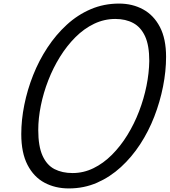

<svg xmlns="http://www.w3.org/2000/svg" viewBox="-20 -1035 949 1074"><path d="M365 19Q289 19 229 -13Q169 -45 134 -112.5Q99 -180 99 -285Q99 -364 116 -448.5Q133 -533 165.5 -615Q198 -697 245.5 -769Q293 -841 353.5 -896.5Q414 -952 487.5 -983.5Q561 -1015 646 -1015Q721 -1015 780.5 -982.5Q840 -950 874.5 -884Q909 -818 909 -717Q909 -637 892 -551Q875 -465 843 -382.5Q811 -300 764 -228Q717 -156 656.5 -100.5Q596 -45 523 -13Q450 19 365 19ZM386 -67Q447 -67 502.5 -94Q558 -121 606 -169Q654 -217 692.5 -279.5Q731 -342 758 -412.5Q785 -483 799.5 -555Q814 -627 815 -694Q815 -781 791.5 -832Q768 -883 725.5 -906Q683 -929 625 -929Q563 -929 506.5 -902Q450 -875 402 -827Q354 -779 315.5 -717Q277 -655 250 -585.5Q223 -516 208.5 -444.5Q194 -373 194 -308Q194 -217 218 -164Q242 -111 285 -89Q328 -67 386 -67Z"/></svg>

Font: Playwrite MX
Style: Regular
Weight: 400
Designer: Veronika Burian, José Scaglione
Foundry: TypeTogether
Version: Version 1.002